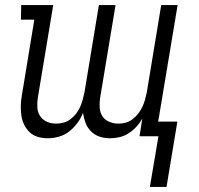

<svg xmlns="http://www.w3.org/2000/svg" viewBox="-20 -540 790 761"><path d="M574 201 608 0H533L544 -70Q534 -52 520 -37Q506 -22 489.5 -11.5Q473 -1 454 3.5Q435 8 416 8Q394 8 374.5 1.5Q355 -5 340.5 -19.5Q326 -34 319 -53Q312 -72 309 -93Q301 -72 287 -53Q273 -34 255 -19.5Q237 -5 214 1.5Q191 8 170 8Q149 8 130 2.5Q111 -3 97.5 -16Q84 -29 75.5 -46.5Q67 -64 64.5 -83.5Q62 -103 62.5 -123Q63 -143 67 -164L116 -462H63L64 -520H191L130 -153Q127 -134 128 -114.5Q129 -95 139 -80Q149 -65 166 -57.5Q183 -50 203 -50Q217 -50 232 -54Q247 -58 259.5 -67.5Q272 -77 282 -90Q292 -103 298 -117Q304 -131 308 -145.5Q312 -160 315 -175L372 -520H438L377 -153Q374 -134 375 -114.5Q376 -95 385.5 -80Q395 -65 412.5 -57.5Q430 -50 449 -50Q464 -50 478.5 -54Q493 -58 505.5 -67.5Q518 -77 528 -90Q538 -103 544.5 -117Q551 -131 555 -145.5Q559 -160 562 -175L619 -520H684L607 -58H683L640 201Z"/></svg>

Font: Iosevka Etoile Light
Style: Italic
Weight: 300
Italic angle: -9°
Designer: Belleve Invis
Foundry: Belleve Invis
Version: Version 22.1.2; ttfautohint (v1.8.4)